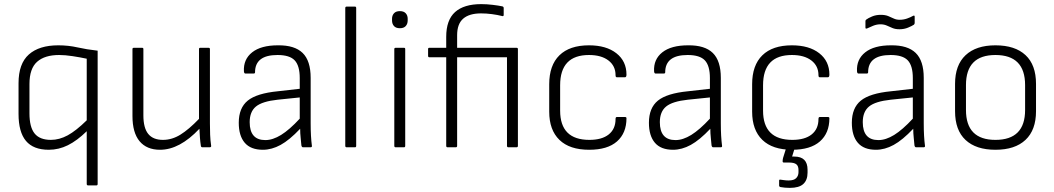

<svg xmlns="http://www.w3.org/2000/svg" viewBox="-20 -715 5117 932"><path d="M408 185Q401 185 401 178V-78Q354 -32 309.5 -10Q265 12 217 12Q142 12 106 -31Q70 -74 70 -162V-311Q70 -406 120 -450.5Q170 -495 263 -495Q312 -495 356 -485Q400 -475 454 -469V178Q454 185 448 185ZM123 -165Q123 -98 148 -67Q173 -36 227 -36Q268 -36 308.5 -58Q349 -80 401 -131V-430Q368 -437 332 -442.5Q296 -448 267 -448Q197 -448 160 -415Q123 -382 123 -307Z M757 12Q692 12 657.5 -29.5Q623 -71 623 -152V-477Q623 -483 630 -483H670Q676 -483 676 -477V-155Q676 -94 699.5 -65Q723 -36 771 -36Q815 -36 856 -61.5Q897 -87 946 -138V-477Q946 -483 952 -483H992Q999 -483 999 -477V-116Q999 -89 1000 -61.5Q1001 -34 1005 -7Q1006 0 997 0H963Q956 0 955 -7Q952 -27 950.5 -47.5Q949 -68 948 -90Q852 12 757 12Z M1256 12Q1197 12 1168 -22Q1139 -56 1139 -119Q1139 -191 1182.5 -226.5Q1226 -262 1329 -272L1435 -284V-336Q1435 -396 1410.5 -422Q1386 -448 1327 -448Q1218 -448 1218 -364Q1218 -358 1211 -358H1171Q1165 -358 1164 -369Q1161 -427 1204 -461Q1247 -495 1329 -495Q1410 -496 1449 -458Q1488 -420 1488 -337V-116Q1488 -84 1489.5 -57Q1491 -30 1494 -7Q1495 0 1487 0H1451Q1445 0 1443 -9Q1442 -23 1439.5 -45.5Q1437 -68 1437 -90Q1385 -35 1342 -11.5Q1299 12 1256 12ZM1192 -122Q1192 -35 1268 -35Q1304 -35 1344.5 -60Q1385 -85 1435 -139V-242L1328 -231Q1253 -223 1222.5 -198Q1192 -173 1192 -122Z M1663 0Q1656 0 1656 -7V-676Q1656 -683 1663 -683H1703Q1709 -683 1709 -676V-7Q1709 0 1703 0Z M1901 0Q1894 0 1894 -7V-477Q1894 -483 1901 -483H1941Q1947 -483 1947 -477V-7Q1947 0 1941 0ZM1921 -578Q1902 -578 1892.5 -588.5Q1883 -599 1883 -616V-624Q1883 -640 1892.5 -650.5Q1902 -661 1921 -661Q1940 -661 1949.5 -650.5Q1959 -640 1959 -624V-616Q1959 -599 1949.5 -588.5Q1940 -578 1921 -578Z M2153 0Q2146 0 2146 -7V-437H2064Q2058 -437 2058 -444V-477Q2058 -483 2064 -483H2146V-536Q2146 -618 2189 -656.5Q2232 -695 2316 -695Q2342 -695 2371.5 -691.5Q2401 -688 2419 -684Q2425 -682 2425 -676V-643Q2425 -635 2418 -637Q2394 -643 2367.5 -646.5Q2341 -650 2315 -650Q2258 -650 2228.5 -624.5Q2199 -599 2199 -544V-483H2487Q2494 -483 2494 -477V-7Q2494 0 2487 0H2448Q2441 0 2441 -7V-437H2199V-7Q2199 0 2192 0Z M2840 12Q2745 12 2695.5 -36Q2646 -84 2646 -173V-306Q2646 -398 2695.5 -446.5Q2745 -495 2839 -495Q2923 -495 2972 -456.5Q3021 -418 3021 -353Q3021 -340 3014 -340H2974Q2968 -340 2968 -350Q2968 -395 2933.5 -421.5Q2899 -448 2839 -448Q2699 -448 2699 -301V-178Q2699 -36 2841 -36Q2902 -36 2935 -62.5Q2968 -89 2968 -137Q2968 -147 2974 -147H3014Q3021 -147 3021 -141Q3021 -69 2975 -28.5Q2929 12 2840 12Z M3247 12Q3188 12 3159 -22Q3130 -56 3130 -119Q3130 -191 3173.5 -226.5Q3217 -262 3320 -272L3426 -284V-336Q3426 -396 3401.5 -422Q3377 -448 3318 -448Q3209 -448 3209 -364Q3209 -358 3202 -358H3162Q3156 -358 3155 -369Q3152 -427 3195 -461Q3238 -495 3320 -495Q3401 -496 3440 -458Q3479 -420 3479 -337V-116Q3479 -84 3480.5 -57Q3482 -30 3485 -7Q3486 0 3478 0H3442Q3436 0 3434 -9Q3433 -23 3430.5 -45.5Q3428 -68 3428 -90Q3376 -35 3333 -11.5Q3290 12 3247 12ZM3183 -122Q3183 -35 3259 -35Q3295 -35 3335.5 -60Q3376 -85 3426 -139V-242L3319 -231Q3244 -223 3213.5 -198Q3183 -173 3183 -122Z M3825 12Q3730 12 3680.5 -36Q3631 -84 3631 -173V-306Q3631 -398 3680.5 -446.5Q3730 -495 3824 -495Q3908 -495 3957 -456.5Q4006 -418 4006 -353Q4006 -340 3999 -340H3959Q3953 -340 3953 -350Q3953 -395 3918.5 -421.5Q3884 -448 3824 -448Q3684 -448 3684 -301V-178Q3684 -36 3826 -36Q3887 -36 3920 -62.5Q3953 -89 3953 -137Q3953 -147 3959 -147H3999Q4006 -147 4006 -141Q4006 -69 3960 -28.5Q3914 12 3825 12ZM3814 197Q3790 197 3768 193Q3762 191 3762 186V162Q3762 156 3768 157Q3776 158 3786.5 159.5Q3797 161 3808 161Q3834 161 3845 149.5Q3856 138 3856 121V110Q3856 91 3845.5 82.5Q3835 74 3810 74H3785Q3779 74 3779 68Q3779 64 3779.5 60Q3780 56 3781 52L3801 -12Q3803 -17 3807 -17H3838Q3844 -17 3842 -10L3825 45H3836Q3900 45 3900 109V123Q3900 159 3879.5 178Q3859 197 3814 197Z M4232 12Q4173 12 4144 -22Q4115 -56 4115 -119Q4115 -191 4158.5 -226.5Q4202 -262 4305 -272L4411 -284V-336Q4411 -396 4386.5 -422Q4362 -448 4303 -448Q4194 -448 4194 -364Q4194 -358 4187 -358H4147Q4141 -358 4140 -369Q4137 -427 4180 -461Q4223 -495 4305 -495Q4386 -496 4425 -458Q4464 -420 4464 -337V-116Q4464 -84 4465.5 -57Q4467 -30 4470 -7Q4471 0 4463 0H4427Q4421 0 4419 -9Q4418 -23 4415.5 -45.5Q4413 -68 4413 -90Q4361 -35 4318 -11.5Q4275 12 4232 12ZM4168 -122Q4168 -35 4244 -35Q4280 -35 4320.5 -60Q4361 -85 4411 -139V-242L4304 -231Q4229 -223 4198.5 -198Q4168 -173 4168 -122ZM4346 -573Q4326 -573 4312 -579Q4298 -585 4284.5 -591Q4271 -597 4254 -597Q4236 -597 4218.5 -590Q4201 -583 4189 -577Q4181 -574 4181 -581V-612Q4181 -618 4185 -620Q4194 -627 4213 -635Q4232 -643 4255 -643Q4277 -643 4291.5 -637Q4306 -631 4318.5 -625Q4331 -619 4347 -619Q4366 -619 4383 -625Q4400 -631 4412 -638Q4420 -642 4420 -634V-604Q4420 -598 4416 -595Q4407 -589 4388 -581Q4369 -573 4346 -573Z M4812 12Q4718 12 4667 -35.5Q4616 -83 4616 -175V-308Q4616 -399 4667 -447Q4718 -495 4812 -495Q4907 -495 4958 -447.5Q5009 -400 5009 -308V-175Q5009 -84 4958 -36Q4907 12 4812 12ZM4812 -36Q4956 -36 4956 -181V-302Q4956 -448 4812 -448Q4669 -448 4669 -302V-181Q4669 -36 4812 -36Z"/></svg>

Font: Sofia Sans Light
Style: Regular
Weight: 300
Designer: Botio Nikoltchev, Ani Petrova
Foundry: lettersoup
Version: Version 4.100; ttfautohint (v1.8.3)